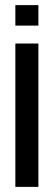

<svg xmlns="http://www.w3.org/2000/svg" viewBox="-20 -730 210 750"><path d="M40 0V-560H130V0ZM40 -630V-710H130V-630Z"/></svg>

Font: Tektur Condensed
Style: Regular
Weight: 400
Width: 3
Designer: Adam Jagosz
Foundry: Adam Jagosz
Version: Version 1.005;gftools[0.9.30]